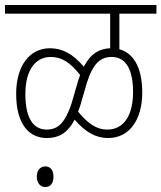

<svg xmlns="http://www.w3.org/2000/svg" viewBox="-20 -642 649 772"><path d="M0 -587H423V-448C381 -446 346 -429 317 -374C274 -424 232 -448 181 -448C98 -448 45 -376 45 -265C45 -137 101 -87 168 -87C212 -87 250 -103 280 -161C323 -111 365 -87 415 -87C499 -87 552 -159 552 -270C552 -377 512 -430 460 -444V-587H609V-622H0ZM302 -215 329 -308C354 -387 384 -413 429 -413C476 -413 515 -378 515 -272C515 -170 472 -121 412 -121C367 -121 333 -146 294 -193C297 -200 299 -208 302 -215ZM82 -264C82 -364 125 -413 184 -413C230 -413 263 -389 302 -341C300 -333 297 -325 294 -317L268 -227C242 -148 213 -121 168 -121C120 -121 82 -157 82 -264ZM128 68C128 96 144 110 162 110C182 110 195 96 195 68C195 43 183 27 162 27C143 27 128 42 128 68Z"/></svg>

Font: Noto Sans Devanagari UI Condensed ExtraLight
Style: Regular
Weight: 200
Width: 3
Designer: Jelle Bosma - Monotype Design Team
Foundry: Monotype Imaging Inc.
Version: Version 2.004